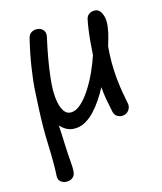

<svg xmlns="http://www.w3.org/2000/svg" viewBox="-121 -643 841 998"><g transform="rotate(-15 300.0 -144.0)"><path d="M114 267Q95 267 82 256Q69 245 70 226Q72 190 72 162Q72 134 71.5 109.5Q71 85 70 58Q68 13 68.5 -38.5Q69 -90 71.5 -139.5Q74 -189 76 -228Q79 -282 90 -354Q101 -426 120 -505Q125 -523 137.5 -531Q150 -539 164 -539Q180 -539 191 -532.5Q202 -526 207 -514Q212 -502 208 -485Q196 -433 186.5 -379Q177 -325 172 -280Q167 -235 167 -207Q167 -174 173 -143.5Q179 -113 192.5 -94Q206 -75 228 -75Q255 -75 282.5 -99.5Q310 -124 335.5 -163.5Q361 -203 381.5 -248Q402 -293 415 -333Q417 -366 420 -401Q423 -436 427.5 -468Q432 -500 437 -523Q441 -538 453 -546.5Q465 -555 482 -555Q505 -555 517 -532.5Q529 -510 529 -483Q529 -469 527 -454Q525 -439 521.5 -423Q518 -407 513 -390.5Q508 -374 503 -357Q501 -336 500 -313.5Q499 -291 499 -270Q499 -225 503.5 -181.5Q508 -138 514 -104Q520 -70 524 -51Q529 -32 523 -18Q517 -4 505.5 3.5Q494 11 480 11Q466 11 454 3.5Q442 -4 437 -21Q429 -57 423 -90.5Q417 -124 414 -161Q398 -130 377.5 -99.5Q357 -69 333.5 -44Q310 -19 283 -4Q256 11 226 11Q202 11 183 1Q164 -9 149 -26Q151 0 152 26Q153 52 154 78Q156 130 159.5 168Q163 206 161 226Q160 239 153.5 248.5Q147 258 137 262.5Q127 267 114 267Z"/></g></svg>

Font: Playpen Sans Thai
Style: Regular
Weight: 400
Designer: Sirin Gunkloy, Laura Meseguer, Veronika Burian, José Scaglione
Foundry: TypeTogether
Version: Version 2.000